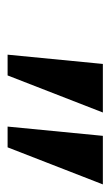

<svg xmlns="http://www.w3.org/2000/svg" viewBox="90 -844 297 518"><g transform="rotate(90 239.0 -585.5)"><path d="M128 -457 153 -714H284L184 -457ZM322 -457 347 -714H478L378 -457Z"/></g></svg>

Font: Noto Serif SemiCondensed SemiBold
Style: Italic
Weight: 600
Width: 4
Italic angle: -12°
Designer: Monotype Design Team
Foundry: Monotype Imaging Inc.
Version: Version 2.014; ttfautohint (v1.8.4.7-5d5b)